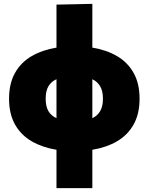

<svg xmlns="http://www.w3.org/2000/svg" viewBox="-20 -772 771 996"><path d="M273 204V5Q200 -7 144.5 -39Q89 -71 58 -126Q27 -181 27 -260Q27 -339 58 -394Q89 -449 144.5 -481Q200 -513 273 -525V-748L459 -752V-525Q532 -513 587 -481Q642 -449 673 -394Q704 -339 704 -260Q704 -181 673 -126Q642 -71 587 -39Q532 -7 459 5V204ZM217 -260Q217 -219 231.5 -195Q246 -171 273 -159V-361Q246 -349 231.5 -325Q217 -301 217 -260ZM514 -260Q514 -300 499.5 -324.5Q485 -349 459 -361V-159Q485 -171 499.5 -195.5Q514 -220 514 -260Z"/></svg>

Font: Murecho Black
Style: Regular
Weight: 900
Designer: Neil Summerour
Foundry: Positype
Version: Version 1.010; ttfautohint (v1.8.3)